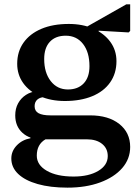

<svg xmlns="http://www.w3.org/2000/svg" viewBox="-20 -611 636 882"><path d="M290 251Q211 251 153 234.5Q95 218 63.5 188Q32 158 32 117Q32 83 57 57Q82 31 120 24V-8H189V29Q149 52 149 104Q149 147 195 173.5Q241 200 318 200Q388 200 431.5 174Q475 148 475 106Q475 71 449 50Q423 29 379 29H170Q116 29 83 -1Q50 -31 50 -81Q50 -112 63 -136Q76 -160 99 -175Q122 -190 151 -192L187 -165Q165 -165 152 -154Q139 -143 139 -123Q139 -101 157 -91Q175 -81 212 -81H394Q478 -81 528 -41.5Q578 -2 578 64Q578 119 541.5 161Q505 203 440 227Q375 251 290 251ZM278 -147Q214 -147 164 -169Q114 -191 86.5 -229.5Q59 -268 59 -318Q59 -374 88 -415Q117 -456 170 -478.5Q223 -501 296 -501Q360 -501 409.5 -479Q459 -457 487 -418.5Q515 -380 515 -330Q515 -274 486 -232.5Q457 -191 403.5 -169Q350 -147 278 -147ZM292 -200Q338 -200 364.5 -228Q391 -256 391 -307Q391 -371 361.5 -409Q332 -447 282 -447Q235 -447 209 -419Q183 -391 183 -340Q183 -277 213 -238.5Q243 -200 292 -200ZM329 -460 560 -591H578V-469L571 -462L433 -470V-460Z"/></svg>

Font: Platypi Light Medium
Style: Regular
Weight: 500
Version: Version 1.200